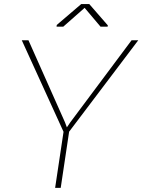

<svg xmlns="http://www.w3.org/2000/svg" viewBox="-20 -905 686 925"><path d="M293 -315.9 302.2 -291.5 318.8 -315.9 613.8 -710.9H646L313 -270.5L272.5 0H245.6L286.1 -270L85 -710.9H117.2ZM499.5 -782.7 498.5 -776.4H464.4L387.7 -867.2L284.7 -776.4H252.4L253.4 -784.7L371.1 -885.3H410.2Z"/></svg>

Font: Roboto-ThinItalic
Style: Italic
Weight: 250
Italic angle: -12°
Designer: Google
Version: Version 1.100141; 2013; ttfautohint (v0.94.14-c901) -l 8 -r 